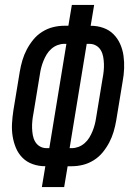

<svg xmlns="http://www.w3.org/2000/svg" viewBox="-20 -755 540 775"><path d="M149 0 163 -84Q136 -84 112 -92.5Q88 -101 71 -118Q54 -135 44.5 -157.5Q35 -180 31 -205Q27 -230 28.5 -256.5Q30 -283 34 -309L60 -467Q64 -490 70.5 -512Q77 -534 88 -555Q99 -576 114.5 -595Q130 -614 151 -627Q172 -640 194.5 -645.5Q217 -651 239 -651H256L270 -735H360L346 -651Q373 -651 397 -642.5Q421 -634 438 -617Q455 -600 465 -577.5Q475 -555 478.5 -530Q482 -505 481 -478.5Q480 -452 475 -426L449 -268Q445 -245 438.5 -223Q432 -201 421 -180Q410 -159 394.5 -140Q379 -121 358 -108Q337 -95 314.5 -89.5Q292 -84 270 -84H253L239 0ZM168 -157H179L248 -578H239Q226 -578 212.5 -573Q199 -568 187.5 -558Q176 -548 168.5 -535.5Q161 -523 155.5 -509.5Q150 -496 146.5 -482.5Q143 -469 141 -455L115 -297Q112 -282 110.5 -267Q109 -252 109.5 -237.5Q110 -223 112.5 -209Q115 -195 122 -183Q129 -171 141 -164Q153 -157 168 -157ZM261 -157H270Q283 -157 296.5 -162Q310 -167 321.5 -177Q333 -187 340.5 -199.5Q348 -212 353.5 -225.5Q359 -239 362.5 -252.5Q366 -266 368 -280L394 -438Q397 -453 398.5 -468Q400 -483 399.5 -497.5Q399 -512 396.5 -526Q394 -540 387 -552Q380 -564 368 -571Q356 -578 341 -578H330Z"/></svg>

Font: Iosevka Medium Oblique
Style: Regular
Weight: 500
Italic angle: -9°
Monospace: yes
Designer: Belleve Invis
Foundry: Belleve Invis
Version: Version 32.5.0; ttfautohint (v1.8.4)